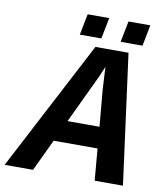

<svg xmlns="http://www.w3.org/2000/svg" viewBox="-140 -886 828 959"><g transform="rotate(10 274.5 -406.0)"><path d="M548.8 0H405.3L391.6 -161.1H168.9L92.8 0H-51.3L293 -658.7H460.9ZM359.9 -569.8Q352.1 -549.8 337.2 -516.6Q322.3 -483.4 220.2 -269.5H382.3L365.7 -455.1L360.4 -552.7ZM412.6 -705.6 433.6 -812.5H544.4L523.4 -705.6ZM205.6 -705.6 226.6 -812.5H335.9L314.9 -705.6Z"/></g></svg>

Font: Liberation Mono
Style: Bold Italic
Weight: 700
Italic angle: -12°
Monospace: yes
Designer: Steve Matteson
Foundry: Ascender Corporation
Version: Version 2.1.5